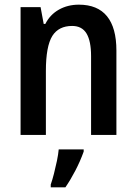

<svg xmlns="http://www.w3.org/2000/svg" viewBox="-20 -570 575 811"><path d="M66.9 0V-540H151.4L164.6 -468.8H171.4Q191.4 -508.3 228.8 -529.3Q266.1 -550.3 313 -550.3Q392.1 -550.3 431.9 -501.5Q471.7 -452.6 471.7 -356.4V0H364.7V-333Q364.7 -396.5 345.5 -428.5Q326.2 -460.4 284.7 -460.4Q228 -460.4 201.2 -418.5Q173.8 -374.5 173.8 -270.5V0ZM194.3 221.2V209.5Q201.2 189.9 208 163.3Q214.8 136.7 220.5 109.4Q226.1 82 228 61H333.5V70.3Q318.8 111.3 298.3 150.6Q277.8 189.9 256.3 221.2Z"/></svg>

Font: Open Sans
Style: Regular
Weight: 600
Width: 3
Foundry: Ascender Corporation
Version: Version 1.000